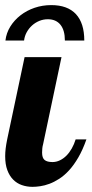

<svg xmlns="http://www.w3.org/2000/svg" viewBox="-28 -723 357 749"><path d="M309.1 -179.2Q294.9 -138.7 277.6 -108.9Q260.3 -79.1 241.5 -58.6Q222.7 -38.1 202.9 -25.4Q183.1 -12.7 164.6 -5.9Q146 1 129.2 3.4Q112.3 5.9 99.1 5.9Q76.7 5.9 57.1 -1Q37.6 -7.8 23.2 -22.5Q8.8 -37.1 0.5 -59.6Q-7.8 -82 -7.8 -113.8Q-7.8 -127.4 -5.9 -143.8Q-3.9 -160.2 0 -179.2L67.9 -500H211.9L140.1 -160.2Q137.7 -151.9 137 -143.8Q136.2 -135.7 136.2 -127.9Q136.2 -106.9 146 -98.9Q155.8 -90.8 176.8 -90.8Q191.4 -90.8 205.3 -97.4Q219.2 -104 231 -115.7Q242.7 -127.4 252 -143.8Q261.2 -160.2 267.1 -179.2ZM-6.8 -564.9Q-3.4 -594.2 12.2 -619.4Q27.8 -644.5 52 -663.3Q76.2 -682.1 106.9 -692.6Q137.7 -703.1 171.9 -703.1Q235.4 -703.1 268.1 -668Q300.8 -632.8 300.8 -564.9H225.1Q225.1 -605 207.8 -626.5Q190.4 -647.9 158.7 -647.9Q141.1 -647.9 125.2 -641.4Q109.4 -634.8 96.9 -623.5Q84.5 -612.3 76.2 -597.2Q67.9 -582 65.9 -564.9Z"/></svg>

Font: Lobster
Style: Regular
Weight: 400
Designer: Pablo Impallari
Foundry: Pablo Impallari
Version: Version 1.007; ttfautohint (v1.1) -l 8 -r 50 -G 50 -x 14 -D 